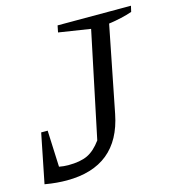

<svg xmlns="http://www.w3.org/2000/svg" viewBox="-104 -734 760 829"><g transform="rotate(-15 276.0 -319.5)"><path d="M-4 0 40 -220H69L76 -57Q97 -53 117 -53Q171 -53 203.5 -68.5Q236 -84 265 -124L364 -596L222 -618L228 -648H556L550 -622Q527 -614 500.5 -608Q474 -602 445 -598L369 -214Q325 9 94 9Q73 9 49 7Q25 5 -4 0Z"/></g></svg>

Font: Piazzolla
Style: Italic
Weight: 400
Italic angle: -11.3°
Designer: Juan Pablo del Peral
Foundry: Huerta Tipografica
Version: Version 1.330